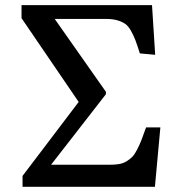

<svg xmlns="http://www.w3.org/2000/svg" viewBox="-20 -720 693 740"><path d="M66.9 0V-42L283.2 -327.1L63 -649.9V-700.2H565.9L578.1 -508.8L519 -514.2Q508.8 -546.9 501.7 -565.4Q494.6 -584 484.4 -602.1Q474.1 -620.1 461.9 -628.4Q449.7 -636.7 431.9 -641.8Q414.1 -647 389.2 -647H190.9L388.2 -366.2V-356.9L176.8 -85H400.9Q422.9 -85 438.7 -87.6Q454.6 -90.3 467.8 -98.4Q481 -106.4 490 -115.7Q499 -125 508.5 -143.6Q518.1 -162.1 525.1 -180.2Q532.2 -198.2 543 -229H598.1L577.1 0Z"/></svg>

Font: Literata Book
Style: Regular
Weight: 400
Designer: Latin by Veronika Burian and Jose Scaglione. Greek by Irene Vlachou. Cyrillic by Vera Evstafieva
Foundry: TypeTogether
Version: Version 2.003;PS 002.003;hotconv 1.0.88;makeotf.lib2.5.64775